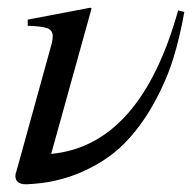

<svg xmlns="http://www.w3.org/2000/svg" viewBox="-20 -461 510 499"><path d="M443 -434 459 -430Q448 -366 430 -308Q412 -250 378.5 -190Q345 -130 301.5 -86.5Q258 -43 192.5 -14Q127 15 48 18Q20 18 20 -4Q20 -10 23 -17L115 -350Q117 -360 117 -367Q117 -383 102 -388Q87 -393 52 -394V-410L215 -441L218 -439L113 -61Q345 -83 443 -434Z"/></svg>

Font: STIX MathJax Main
Style: Italic
Weight: 400
Italic angle: -16.33°
Designer: MicroPress Inc., with final additions and corrections provided by Coen Hoffman, Elsevier (retired)
Version: Version 1.1.1